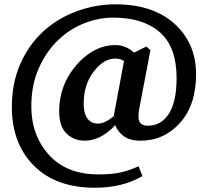

<svg xmlns="http://www.w3.org/2000/svg" viewBox="-20 -690 969 895"><path d="M517.6 -480Q565.9 -480 605 -444.8L662.1 -473.1L681.2 -456.1L628.9 -182.1Q621.1 -140.1 630.6 -122.1Q640.1 -104 669.4 -104Q731 -104 767.1 -159.7Q803.2 -215.3 803.2 -326.2Q803.2 -471.2 725.1 -539.6Q647 -607.9 507.8 -607.9Q439 -607.9 370.4 -580.6Q301.8 -553.2 247.8 -500Q193.8 -446.8 159.9 -369.9Q126 -293 126 -193.8Q126 -59.6 208 31.7Q290 123 439 123Q504.4 123 544.9 113.3Q585.4 103.5 626 85L644 130.9Q550.8 185.1 422.9 185.1Q239.7 185.1 137.5 81.8Q35.2 -21.5 35.2 -190.9Q35.2 -300.8 73.5 -389.4Q111.8 -478 178.5 -540.5Q245.1 -603 335 -636.5Q424.8 -669.9 517.6 -669.9Q693.4 -669.9 793.7 -578.9Q894 -487.8 894 -344.2Q894 -200.7 819.3 -117.4Q744.6 -34.2 634.8 -34.2Q585 -34.2 556.4 -55.7Q527.8 -77.1 517.1 -106.9Q450.2 -34.2 374 -34.2Q324.2 -34.2 290 -67.6Q255.9 -101.1 255.9 -169.9Q255.9 -303.2 349.1 -400.9Q426.3 -480 517.6 -480ZM511.2 -148.9Q511.2 -157.2 513.2 -165L558.1 -405.8Q541 -417 517.1 -417Q463.4 -417 417 -356.4Q370.1 -295.9 370.1 -207Q370.1 -160.2 387.9 -137Q405.8 -113.8 437 -113.8Q468.3 -113.8 511.2 -148.9Z"/></svg>

Font: SourceSerifPro-Bold
Style: Bold
Weight: 700
Designer: Frank Grießhammer
Foundry: Adobe Systems Incorporated
Version: Version 1.014;PS Version 1.0;hotconv 1.0.73;makeotf.lib2.5.5